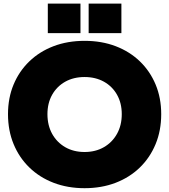

<svg xmlns="http://www.w3.org/2000/svg" viewBox="-20 -998 910 1032"><path d="M434.5 13.5Q343.5 13.5 268 -15.5Q192.5 -44.5 137.8 -97.8Q83 -151 53 -223.8Q23 -296.5 23 -384.5Q23 -471.5 53 -543.5Q83 -615.5 137.8 -668.2Q192.5 -721 268 -749.8Q343.5 -778.5 435 -778.5Q526 -778.5 601.5 -749.8Q677 -721 731.8 -668.2Q786.5 -615.5 816.5 -543.5Q846.5 -471.5 846.5 -384.5Q846.5 -296.5 816.5 -223.8Q786.5 -151 731.8 -97.8Q677 -44.5 601.5 -15.5Q526 13.5 434.5 13.5ZM434.5 -181Q493.5 -181 538.5 -207Q583.5 -233 609 -278.8Q634.5 -324.5 634.5 -384.5Q634.5 -443.5 609.2 -488.5Q584 -533.5 538.8 -558.8Q493.5 -584 434.5 -584Q375.5 -584 330.5 -558.8Q285.5 -533.5 260.2 -488.5Q235 -443.5 235 -384.5Q235 -324.5 260.2 -278.8Q285.5 -233 330.5 -207Q375.5 -181 434.5 -181ZM237 -978.5H412.5V-820H237ZM456.5 -978.5H632.5V-820H456.5Z"/></svg>

Font: Hepta Slab ExtraBold
Style: Regular
Weight: 800
Designer: Michael LaGattuta
Foundry: Michael LaGattuta
Version: Version 1.102